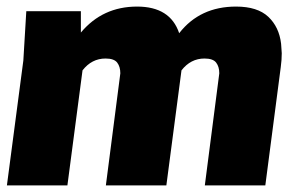

<svg xmlns="http://www.w3.org/2000/svg" viewBox="-20 -564 920 584"><path d="M787 0H603L647 -341Q647 -361 637.5 -373.5Q628 -386 602 -386Q560 -386 532 -350L486 0H302L346 -341Q346 -361 336.5 -373.5Q327 -386 301 -386Q259 -386 231 -350L185 0H1L51 -380L60 -530H226V-465Q292 -544 397 -544Q498 -544 525 -463Q588 -544 698 -544Q763 -544 796 -513Q829 -482 835 -431L837 -402Q837 -382 834 -360Z"/></svg>

Font: Tanohe Sans ExtraBold
Style: Italic
Weight: 800
Designer: Village Type and Design LLC & Cristiano Sobral
Foundry: Cooper Hewitt Smithsonian Design Museum
Version: Version 1.00;September 29, 2021;FontCreator 13.0.0.2655 64-b